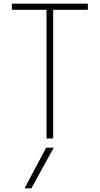

<svg xmlns="http://www.w3.org/2000/svg" viewBox="-20 -750 540 1040"><path d="M150 270H113L230 50H271ZM232 0V-697H44V-730H456V-697H268V0Z"/></svg>

Font: M PLUS 1 Code ExtraLight
Style: Regular
Weight: 250
Designer: Coji Morishita
Foundry: UNDERFOREST DESIGN
Version: Version 1.002